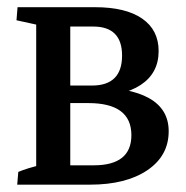

<svg xmlns="http://www.w3.org/2000/svg" viewBox="-20 -503 507 523"><path d="M119.6 0 124.5 -52.7H235.4Q337.9 -52.7 337.9 -134.8Q337.9 -222.2 220.7 -222.2H124.5V-265.6H225.6Q439.5 -265.6 439.5 -145.5Q439.5 -78.6 381.3 -39.3Q323.2 0 225.1 0ZM78.6 -7.3V-476.6H171.4V-7.3ZM110.4 -239.3 119.6 -270H230.5Q312.5 -270 312.5 -351.6Q312.5 -430.7 233.9 -430.7H117.2V-483.4H238.8Q322.3 -483.4 367.2 -452.4Q412.1 -421.4 412.1 -363.8Q412.1 -303.7 363 -271.5Q314 -239.3 222.2 -239.3ZM26.9 0 29.8 -34.7Q54.2 -44.9 91.3 -53.7L78.6 -13.2V-84H171.4V-13.2L160.6 -49.8L225.6 -35.6L222.7 0ZM223.6 -483.4 220.7 -448.7Q196.3 -438.5 159.2 -429.7L171.4 -470.2V-399.4H78.6V-470.2L89.8 -433.6L24.9 -447.8L27.8 -483.4Z"/></svg>

Font: Markazi Text Medium
Style: Regular
Weight: 500
Designer: Borna Izadpanah (Arabic designer), Fiona Ross (Arabic design director) and Florian Runge (Latin designer)
Foundry: Borna Izadpanah and Florian Runge
Version: Version 1.001